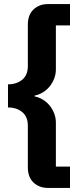

<svg xmlns="http://www.w3.org/2000/svg" viewBox="-20 -780 412 938"><path d="M213 138Q172 138 144 112Q116 86 116 37V-166Q116 -210 88.5 -232.5Q61 -255 19 -255V-368Q61 -368 88.5 -390.5Q116 -413 116 -457V-659Q116 -708 144 -734Q172 -760 213 -760H322V-656H253V-441Q253 -417 244.5 -395.5Q236 -374 222 -357Q208 -340 189 -328.5Q170 -317 149 -313V-309Q170 -305 189 -293.5Q208 -282 222 -265Q236 -248 244.5 -226.5Q253 -205 253 -181V34H322V138Z"/></svg>

Font: Aneliza ExtraBold
Style: Regular
Weight: 800
Designer: Mike Abbink, Paul van der Laan, Pieter van Rosmalen
Foundry: Bold Monday
Version: Version 3.001;September 8, 2019;FontCreator 11.5.0.2425 64-b